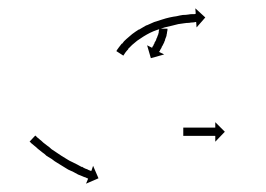

<svg xmlns="http://www.w3.org/2000/svg" viewBox="-20 -626 639 462"><path d="M383 -555Q383 -555 383 -555Q383 -555 383 -555Q383 -555 383 -555Q383 -555 383 -555Q383 -552 382 -549Q382 -549 382 -549Q382 -549 382 -549Q382 -549 382 -549Q382 -549 382 -549Q382 -546 381 -543Q381 -543 381 -543Q381 -543 381 -543Q381 -543 381 -543Q381 -543 381 -543Q381 -541 380 -538Q380 -538 380 -538Q380 -538 380 -538Q380 -538 380 -538Q380 -538 380 -538Q379 -535 378 -533Q378 -533 378 -533Q378 -533 378 -533Q378 -533 378 -533Q378 -533 378 -533Q377 -531 377 -528Q377 -528 377 -528Q377 -528 376 -528Q376 -528 376 -528Q376 -528 376 -528Q376 -526 375 -524Q375 -524 375 -524Q375 -524 375 -524Q375 -524 375 -524Q375 -524 375 -524Q374 -522 373 -520Q373 -520 373 -520Q373 -520 373 -520Q373 -520 373 -520Q373 -520 373 -520Q372 -518 371 -516Q371 -516 371 -516Q371 -516 371 -516Q371 -516 371 -516Q371 -516 371 -516Q370 -514 369 -513Q369 -511 368 -510Q367 -508 366 -507Q366 -506 365 -505Q365 -504 364 -503Q364 -502 363 -502Q363 -502 363 -501L375 -495L343 -486L334 -517L346 -511Q346 -511 346 -511Q346 -512 347 -513Q347 -513 347 -514Q348 -515 349 -516Q349 -518 350 -519Q351 -520 352 -522H351Q352 -523 353 -525Q353 -525 353 -525Q353 -525 353 -525Q353 -525 353 -525Q353 -525 353 -525Q354 -527 355 -529Q355 -529 355 -528.5Q355 -528 355 -528Q355 -528 355 -528Q355 -528 355 -528Q356 -530 356 -532Q356 -532 356 -532Q356 -532 356 -532Q356 -532 356 -532Q356 -532 356 -532Q357 -534 358 -536Q358 -536 358 -536Q358 -536 358 -536Q358 -536 358 -536Q358 -536 358 -536Q359 -538 359 -540Q359 -540 359 -540Q359 -540 359 -540Q359 -540 359 -539.5Q359 -539 359 -539Q360 -542 361 -544Q361 -544 361 -543.5Q361 -543 361 -543Q361 -543 361 -543Q361 -543 361 -543Q361 -546 362 -548Q362 -548 362 -548Q362 -548 362 -547Q362 -547 362 -547Q362 -547 362 -547Q362 -550 362 -552Q362 -552 362 -552Q362 -552 362 -552Q362 -551 362 -551Q362 -551 362 -551Q363 -554 363 -555Q363 -555 363 -555Q363 -555 363 -555Q363 -555 363 -555Q363 -555 363 -555Q363 -556 363 -557H383Q383 -556 383 -555ZM261 -505Q261 -505 261 -505Q261 -505 261 -505Q261 -505 261 -505Q261 -505 261 -505Q263 -508 266 -512Q266 -512 266 -512Q266 -512 266 -512Q266 -512 266 -512Q266 -512 266 -512Q269 -516 273 -521Q273 -521 273 -521Q273 -521 273 -521Q273 -521 273.5 -521Q274 -521 274 -521Q278 -527 284 -532Q284 -532 284 -532Q284 -532 284 -532Q284 -532 284 -532Q284 -532 284 -532Q291 -538 298 -544Q298 -544 298 -544Q298 -544 298 -544Q298 -544 298 -544Q298 -544 298 -544Q306 -550 314 -555Q314 -555 314 -555Q314 -555 314 -555Q314 -555 314.5 -555Q315 -555 315 -555Q323 -560 332 -565Q332 -565 332 -565Q332 -565 332 -565Q332 -565 332.5 -565Q333 -565 333 -565Q342 -569 351 -573Q351 -573 351 -573Q351 -573 351 -573Q351 -573 351 -573Q351 -573 351 -573Q361 -576 370 -579Q370 -579 370 -579Q370 -579 370 -579Q370 -579 370 -579Q370 -579 370 -579Q379 -582 388 -584Q388 -584 388 -584Q388 -584 388 -584Q388 -584 388 -584Q388 -584 388 -584Q397 -586 405 -587Q405 -587 405 -587Q405 -587 405 -587Q405 -587 405 -587Q405 -587 405 -587Q413 -589 420 -590Q420 -590 420 -590Q420 -590 420 -590Q420 -590 420 -590Q420 -590 420 -590Q427 -590 433 -591Q433 -591 433 -591Q433 -591 433 -591Q433 -591 433 -591Q433 -591 433 -591Q438 -592 442 -592Q442 -592 442 -592Q442 -592 442 -592Q442 -592 442 -592Q442 -592 442 -592Q446 -592 448 -592Q450 -593 451 -593L450 -606L474 -584L453 -560L452 -573Q451 -573 450 -573Q447 -572 444 -572Q444 -572 444 -572Q444 -572 444 -572Q444 -572 444 -572Q444 -572 444 -572Q440 -572 435 -571Q435 -571 435 -571Q435 -571 435 -571Q435 -571 435 -571Q435 -571 435 -571Q429 -571 423 -570Q423 -570 423 -570Q423 -570 423 -570Q423 -570 423 -570Q423 -570 423 -570Q416 -569 409 -568Q409 -568 409 -568Q409 -568 409 -568Q409 -568 409 -568Q409 -568 409 -568Q401 -566 393 -564Q393 -564 393 -564Q393 -564 393 -564Q393 -564 393 -564Q393 -564 393 -564Q384 -562 376 -560Q376 -560 376 -560Q376 -560 376 -560Q376 -560 376 -560Q376 -560 376 -560Q367 -557 358 -554Q358 -554 358 -554Q358 -554 358 -554Q358 -554 358 -554Q358 -554 358 -554Q349 -551 341 -547Q341 -547 341 -547Q341 -547 341 -547Q341 -547 341 -547Q341 -547 341 -547Q333 -543 325 -538Q325 -538 325 -538Q325 -538 325 -538Q325 -538 325 -538Q325 -538 325 -538Q317 -533 310 -528Q310 -528 310 -528Q310 -528 310 -528Q310 -528 310 -528Q310 -528 310 -528Q304 -523 298 -518Q298 -518 298 -518Q298 -518 298 -518Q298 -518 298 -518Q298 -518 298 -518Q293 -513 288 -508Q288 -508 288 -508Q288 -508 289 -508Q289 -508 289 -508Q289 -508 289 -508Q285 -504 282 -500Q282 -500 282 -500Q282 -500 282 -500Q282 -500 282 -500Q282 -500 282 -500Q280 -497 278 -494Q278 -494 278 -494Q278 -494 278 -494Q278 -494 278 -494Q278 -494 278 -494Q277 -493 277 -492L260 -503Q261 -504 261 -505ZM66 -299Q68 -297 70 -295Q73 -293 76 -290Q76 -290 76 -290Q76 -290 76 -290Q76 -290 76 -290Q76 -290 76 -290Q80 -287 84 -283Q84 -283 84 -283Q84 -283 84 -283Q84 -283 84 -283Q84 -283 84 -283Q88 -280 93 -276Q93 -276 93 -276Q93 -276 93 -276Q93 -276 93 -276Q93 -276 93 -276Q99 -272 104 -267Q104 -267 104 -267Q104 -267 104 -267Q104 -267 104 -267Q104 -267 104 -267Q110 -263 116 -259Q116 -259 116 -259Q116 -259 116 -259Q116 -259 116 -259Q116 -259 116 -259Q122 -255 128 -251Q128 -251 128 -251Q128 -251 128 -251Q128 -251 128 -251Q128 -251 128 -251Q135 -247 141 -243Q141 -243 141 -243Q141 -243 141 -243Q141 -243 141 -243Q141 -243 141 -243Q147 -239 154 -236Q154 -236 154 -236Q154 -236 154 -236Q154 -236 154 -236Q154 -236 154 -236Q160 -233 166 -230Q166 -230 166 -230Q166 -230 166 -230Q166 -230 166 -230Q166 -230 166 -230Q171 -227 177 -224Q177 -224 177 -224Q177 -224 177 -224Q177 -225 177 -225Q177 -225 177 -225Q181 -222 186 -220Q186 -220 186 -220Q186 -220 186 -220Q186 -220 186 -220Q186 -220 186 -220Q190 -219 193 -217Q193 -217 193 -217Q193 -217 193 -217Q193 -217 193 -217Q193 -217 193 -217Q196 -216 198 -215Q199 -215 200 -215L204 -227L217 -197L187 -184L192 -196Q191 -196 191 -197H190Q188 -198 186 -199Q186 -199 186 -199Q186 -199 186 -199Q186 -199 186 -199Q186 -199 186 -199Q182 -200 178 -202Q178 -202 178 -202Q178 -202 178 -202Q178 -202 178 -202Q178 -202 178 -202Q173 -204 168 -206Q168 -206 168 -206Q168 -206 168 -206Q168 -206 168 -206Q168 -206 168 -206Q163 -209 157 -212Q157 -212 157 -212Q157 -212 157 -212Q157 -212 157 -212Q157 -212 157 -212Q151 -215 144 -218Q144 -218 144 -218Q144 -218 144 -218Q144 -218 144 -218Q144 -218 144 -218Q138 -222 131 -226Q131 -226 131 -226Q131 -226 131 -226Q131 -226 131 -226Q131 -226 131 -226Q124 -230 118 -234Q118 -234 118 -234Q118 -234 118 -234Q118 -234 118 -234Q118 -234 118 -234Q111 -238 105 -243Q105 -243 105 -243Q105 -243 105 -243Q105 -243 105 -243Q105 -243 105 -243Q98 -247 92 -251Q92 -251 92 -251Q92 -251 92 -251Q92 -251 92 -251Q92 -251 92 -251Q87 -256 81 -260Q81 -260 81 -260Q81 -260 81 -260Q81 -260 81 -260Q81 -260 81 -260Q76 -264 71 -268Q71 -268 71 -268Q71 -268 71 -268Q71 -268 71 -268Q71 -268 71 -268Q67 -272 63 -275Q63 -275 63 -275Q63 -275 63 -275Q63 -275 63 -275Q63 -275 63 -275Q59 -278 57 -280Q54 -282 53 -284Q52 -285 51 -285L65 -300Q65 -299 66 -299ZM422 -319Q422 -319 422.5 -319Q423 -319 424 -319Q425 -319 426 -319Q427 -319 428 -319Q429 -319 430.5 -319Q432 -319 433 -319Q434 -319 435.5 -319Q437 -319 439 -319Q440 -319 441.5 -319Q443 -319 445 -319Q447 -319 448.5 -319Q450 -319 452 -319Q454 -319 455.5 -319Q457 -319 459 -319Q461 -319 463 -319Q465 -319 466 -319Q468 -319 470 -319Q472 -319 473 -319Q475 -319 476.5 -319Q478 -319 480 -319Q481 -319 482.5 -319Q484 -319 486 -319Q487 -319 488 -319Q489 -319 491 -319Q492 -319 493 -319Q494 -319 495 -319Q495 -319 495.5 -319Q496 -319 497 -319Q497 -319 497.5 -319Q498 -319 498 -319V-332L521 -309L498 -285V-299Q498 -299 497.5 -299Q497 -299 497 -299Q496 -299 495.5 -299Q495 -299 495 -299Q494 -299 493 -299Q492 -299 491 -299Q489 -299 488 -299Q487 -299 486 -299Q484 -299 482.5 -299Q481 -299 480 -299Q478 -299 476.5 -299Q475 -299 473 -299Q472 -299 470 -299Q468 -299 466 -299Q465 -299 463 -299Q461 -299 459 -299Q457 -299 455.5 -299Q454 -299 452 -299Q450 -299 448.5 -299Q447 -299 445 -299Q443 -299 441.5 -299Q440 -299 439 -299Q437 -299 435.5 -299Q434 -299 433 -299Q432 -299 430.5 -299Q429 -299 428 -299Q427 -299 426 -299Q425 -299 424 -299Q423 -299 422.5 -299Q422 -299 422 -299Q421 -299 421 -299Q421 -299 421 -299V-319Q421 -319 421 -319Q421 -319 422 -319Z"/></svg>

Font: FRB American Cursive Just Arrows Black
Style: Bold Italic
Weight: 900
Italic angle: -25°
Version: Version 2.0;Modular Font Editor K font №1